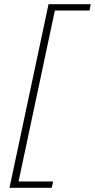

<svg xmlns="http://www.w3.org/2000/svg" viewBox="-20 -690 450 910"><path d="M25 200H225L232 170H68L240 -640H404L410 -670H210Z"/></svg>

Font: LT Wave Text Thin Italic
Style: Regular
Weight: 100
Designer: Daniel Lyons
Version: Version 2.5 (Glyphs App)